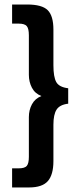

<svg xmlns="http://www.w3.org/2000/svg" viewBox="-20 -720 344 844"><path d="M33.2 104V20H62Q88.4 20 97.7 9.3Q106.9 -1.5 106.9 -30.8V-205.1Q106.9 -236.3 120.4 -261.5Q133.8 -286.6 162.1 -297.9Q133.8 -308.6 120.4 -334.2Q106.9 -359.9 106.9 -391.1V-564.9Q106.9 -594.2 97.7 -605.2Q88.4 -616.2 62 -616.2H33.2V-700.2H99.1Q164.6 -700.2 189.7 -675.3Q214.8 -650.4 214.8 -589.8V-433.1Q214.8 -381.8 227.3 -359.4Q239.7 -336.9 279.8 -332V-264.2Q242.7 -259.8 228.8 -238.3Q214.8 -216.8 214.8 -171.9V-12.2Q214.8 48.3 190.2 76.2Q165.5 104 107.9 104Z"/></svg>

Font: Kanit
Style: Regular
Weight: 400
Designer: Katatrad Team
Foundry: CadsonDemak
Version: Version 1.000;PS 001.000;hotconv 1.0.88;makeotf.lib2.5.64775